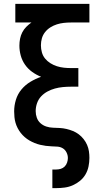

<svg xmlns="http://www.w3.org/2000/svg" viewBox="-20 -755 540 990"><path d="M250 215V119H270Q282 119 293.5 115.5Q305 112 313.5 103.5Q322 95 326 83Q330 71 330 60Q330 45 323 31Q316 17 303.5 9.5Q291 2 275.5 1Q260 0 245.5 -0.5Q231 -1 216 -3Q201 -5 186.5 -8.5Q172 -12 158.5 -17.5Q145 -23 132 -30.5Q119 -38 107.5 -48Q96 -58 87 -69.5Q78 -81 71 -94.5Q64 -108 60 -122Q56 -136 54.5 -151Q53 -166 53 -181Q53 -211 62 -240.5Q71 -270 90.5 -293.5Q110 -317 136.5 -333Q163 -349 192 -359Q167 -369 145.5 -384.5Q124 -400 109 -421.5Q94 -443 87 -468.5Q80 -494 80 -520Q80 -538 83.5 -555.5Q87 -573 95 -588.5Q103 -604 115.5 -616.5Q128 -629 142 -639H59V-735H441V-639H346Q327 -639 309 -637Q291 -635 273.5 -629.5Q256 -624 240 -614Q224 -604 212.5 -589.5Q201 -575 196 -557.5Q191 -540 191 -521Q191 -503 196 -485Q201 -467 212.5 -453Q224 -439 240 -429Q256 -419 273.5 -413.5Q291 -408 309 -406Q327 -404 346 -404H384V-308H346Q325 -308 304 -306Q283 -304 263 -298.5Q243 -293 224.5 -283Q206 -273 192 -258Q178 -243 171 -223Q164 -203 164 -182Q164 -164 170 -147.5Q176 -131 189 -119.5Q202 -108 219 -102.5Q236 -97 253.5 -96.5Q271 -96 288.5 -95Q306 -94 323 -90Q340 -86 356 -79.5Q372 -73 386 -62.5Q400 -52 411 -38Q422 -24 429 -8Q436 8 438.5 25Q441 42 441 59Q441 81 436.5 103Q432 125 421 144Q410 163 393 177Q376 191 356 200Q336 209 314 212Q292 215 270 215Z"/></svg>

Font: Iosevka Curly
Style: Bold
Weight: 700
Monospace: yes
Designer: Belleve Invis
Foundry: Belleve Invis
Version: Version 22.1.2; ttfautohint (v1.8.4)